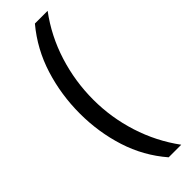

<svg xmlns="http://www.w3.org/2000/svg" viewBox="-293 -721 885 885"><g transform="rotate(-45 150.0 -278.0)"><path d="M40 -274Q40 -396 75.5 -509.5Q111 -623 187 -714H270Q200 -620 164.5 -507Q129 -394 129 -275Q129 -159 164.5 -47.5Q200 64 269 158H187Q111 70 75.5 -41.5Q40 -153 40 -274Z"/></g></svg>

Font: Noto Sans Sogdian
Style: Regular
Weight: 400
Designer: Monotype Design Team
Foundry: Monotype Imaging Inc.
Version: Version 2.002; ttfautohint (v1.8.4.7-5d5b)